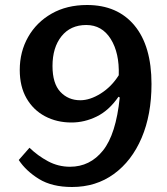

<svg xmlns="http://www.w3.org/2000/svg" viewBox="-20 -735 668 768"><path d="M268 13Q188 13 136 -19Q84 -51 55 -95L98 -144Q131 -112 172 -90Q213 -68 260 -68Q340 -68 392 -133Q444 -198 459 -345L454 -348Q416 -293 367 -269Q318 -245 266 -245Q207 -245 160 -270Q113 -295 86 -342Q59 -389 59 -455Q59 -528 92.5 -587Q126 -646 186.5 -680.5Q247 -715 328 -715Q450 -715 518 -633Q586 -551 586 -399Q586 -276 546.5 -183.5Q507 -91 435.5 -39Q364 13 268 13ZM301 -334Q340 -334 383 -361Q426 -388 455 -434Q458 -523 423 -579Q388 -635 325 -635Q262 -635 226 -590Q190 -545 190 -471Q190 -401 221.5 -367.5Q253 -334 301 -334Z"/></svg>

Font: Literata 7pt SemiBold
Style: Italic
Weight: 600
Italic angle: -2°
Designer: Latin by Veronika Burian and Jose Scaglione. Greek by Irene Vlachou. Cyrillic by Vera Evstafieva
Foundry: TypeTogether
Version: Version 3.002